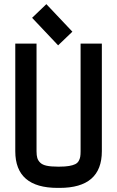

<svg xmlns="http://www.w3.org/2000/svg" viewBox="-20 -894 565 926"><path d="M267.6 -90.3Q294.4 -90.3 313 -93.5Q331.5 -96.7 342.5 -102.1Q353.5 -107.4 359.4 -117.4Q365.2 -127.4 366.9 -137.9Q368.7 -148.4 368.7 -164.6V-683.6H471.2V-164.6Q471.2 12.2 267.6 12.2H257.8Q53.7 12.2 53.7 -164.6V-683.6H156.2V-164.6Q156.2 -144.5 159.9 -132.1Q163.6 -119.6 174.1 -109.4Q184.6 -99.1 205.1 -94.7Q225.6 -90.3 257.8 -90.3ZM329.1 -741.2 260.3 -675.3 134.8 -808.1 203.6 -874Z"/></svg>

Font: Anka/Coder Condensed
Style: Bold
Weight: 700
Width: 4
Monospace: yes
Version: Version 001.100